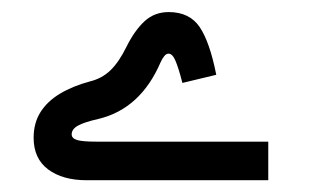

<svg xmlns="http://www.w3.org/2000/svg" viewBox="-20 -412 539 326"><path d="M435.5 -171.5H143.5Q119.6 -171.5 110.7 -174.3Q101.7 -177.2 101.7 -183.9Q101.7 -192.7 112.2 -198.6Q122.7 -204.5 146.4 -209.9Q218.3 -226.7 252.6 -306.1Q255.4 -312.4 258.8 -316.6Q262.2 -320.9 266.1 -320.9Q272.9 -320.9 278 -308.7Q283.2 -296.5 289.7 -271.2L347.2 -285Q336.2 -340.7 319 -366.1Q301.8 -391.5 266.4 -391.5Q242.3 -391.5 225.4 -375.9Q208.5 -360.3 194.6 -332.3Q182.1 -306.8 167.8 -292.9Q153.5 -278.9 132.9 -273.8Q103.7 -266 82.1 -253.1Q60.5 -240.2 48.8 -221.7Q37.1 -203.2 37.1 -178.1Q37.1 -142.7 61.8 -124.3Q86.5 -106 126.9 -106H435.5Z"/></svg>

Font: Estedad VF
Style: Regular
Weight: 100
Designer: Amin Abedi
Version: Version 7.3